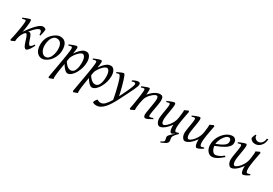

<svg xmlns="http://www.w3.org/2000/svg" viewBox="47 -1840 4576 3216"><g transform="rotate(30 2335.0 -232.0)"><path d="M444.3 -112.3Q434.1 -91.8 421.4 -68.4Q408.7 -44.9 394.8 -25.4Q380.9 -5.9 366.2 7.1Q351.6 20 337.4 20Q320.3 20 307.4 2.7Q294.4 -14.6 283.9 -41Q273.4 -67.4 264.4 -97.7Q255.4 -127.9 246.3 -154.3Q237.3 -180.7 227.5 -198Q217.8 -215.3 205.6 -215.3Q198.7 -215.3 191.2 -209.5Q183.6 -203.6 175.3 -193.8Q162.6 -176.3 151.9 -157.2Q141.1 -138.2 132.8 -116Q124.5 -93.8 119.4 -67.6Q114.3 -41.5 113.8 -9.8Q106.9 -6.8 98.1 -2.9Q89.4 1 80.3 4.9Q71.3 8.8 62.5 12.9Q53.7 17.1 47.9 20L32.2 4.9Q40.5 -25.9 48.3 -62.5Q56.2 -99.1 63.5 -137.2Q70.8 -175.3 76.9 -212.4Q83 -249.5 87.6 -281.2Q92.3 -313 94.7 -336.9Q97.2 -360.8 97.2 -372.1Q97.2 -383.3 95.9 -389.9Q94.7 -396.5 92.5 -399.7Q90.3 -402.8 86.9 -403.8Q83.5 -404.8 79.1 -404.8Q74.7 -404.8 66.2 -402.8Q57.6 -400.9 48.8 -398.4Q38.6 -395.5 26.9 -392.1L20 -411.1Q40.5 -419.9 61.3 -428.2Q82 -436.5 100.1 -442.9Q118.2 -449.2 131.6 -453.1Q145 -457 150.9 -457Q157.7 -457 161.6 -454.8Q165.5 -452.6 167.2 -446.8Q168.9 -440.9 169.4 -430.2Q169.9 -419.4 169.9 -401.9Q169.9 -396 168.7 -382.1Q167.5 -368.2 165.5 -350.1Q163.6 -332 160.9 -311.3Q158.2 -290.5 155 -271Q151.9 -251.5 148.7 -234.9Q145.5 -218.3 142.1 -208Q194.8 -283.2 235.1 -331.5Q275.4 -379.9 306.4 -407.7Q337.4 -435.5 360.6 -446.3Q383.8 -457 401.9 -457Q417.5 -457 430.7 -451.4Q443.8 -445.8 454.6 -437Q457 -435.1 456.8 -423.3Q456.5 -411.6 453.6 -393.1Q450.7 -374.5 445.3 -350.6Q439.9 -326.7 432.1 -300.8Q421.9 -302.2 413.6 -306.2Q414.6 -329.6 411.6 -345.2Q408.7 -360.8 403.3 -370.4Q397.9 -379.9 391.1 -383.8Q384.3 -387.7 377.4 -387.7Q366.7 -387.7 352.3 -381.6Q337.9 -375.5 318.8 -360.6Q299.8 -345.7 275.6 -320.1Q251.5 -294.4 221.2 -254.9Q229.5 -259.8 235.8 -260.5Q242.2 -261.2 246.6 -261.2Q261.2 -261.2 272.5 -246.8Q283.7 -232.4 293 -210.7Q302.2 -189 310.1 -163.6Q317.9 -138.2 326.2 -116.5Q334.5 -94.7 343.8 -80.3Q353 -65.9 365.2 -65.9Q373 -65.9 381.6 -71.8Q390.1 -77.6 398.2 -86.4Q406.2 -95.2 414.1 -105.7Q421.9 -116.2 428.2 -126L437 -120.1Q439.9 -118.2 444.3 -112.3Z M805.7 -246.1Q805.7 -320.8 778.3 -360.4Q751 -399.9 700.7 -399.9Q665.5 -399.9 641.6 -379.6Q617.7 -359.4 603 -328.6Q588.4 -297.9 582 -262Q575.7 -226.1 575.7 -194.8Q575.7 -162.1 583.7 -133.1Q591.8 -104 606.2 -82.3Q620.6 -60.5 639.9 -47.9Q659.2 -35.2 681.6 -35.2Q704.1 -35.2 721.9 -45.2Q739.7 -55.2 753.7 -72Q767.6 -88.9 777.3 -110.6Q787.1 -132.3 793.5 -155.8Q799.8 -179.2 802.7 -202.6Q805.7 -226.1 805.7 -246.1ZM875.5 -272.9Q875.5 -240.2 868.2 -206.8Q860.8 -173.3 846.7 -141.8Q832.5 -110.4 811.8 -81.8Q791 -53.2 763.7 -30.8Q751 -20.5 736.8 -11.2Q722.7 -2 708 5.1Q693.4 12.2 678.2 16.1Q663.1 20 648.4 20Q614.3 20 587.6 5.6Q561 -8.8 542.7 -33.9Q524.4 -59.1 514.9 -93.5Q505.4 -127.9 505.4 -168Q505.4 -203.1 511.2 -235.6Q517.1 -268.1 530.3 -298.3Q543.5 -328.6 565.4 -356.4Q587.4 -384.3 619.6 -410.2Q644.5 -429.7 674.3 -443.4Q704.1 -457 734.4 -457Q772.5 -457 799.3 -443.4Q826.2 -429.7 843 -405.3Q859.9 -380.9 867.7 -347.2Q875.5 -313.5 875.5 -272.9Z M1199.2 -393.1Q1186 -393.1 1166 -380.9Q1146 -368.7 1124 -346.4Q1102.1 -324.2 1080.6 -293.2Q1059.1 -262.2 1043.5 -224.6L1031.2 -153.3Q1038.6 -138.7 1051.8 -120.8Q1064.9 -103 1082 -87.6Q1099.1 -72.3 1118.7 -62Q1138.2 -51.8 1158.2 -51.8Q1184.6 -51.8 1204.8 -66.2Q1225.1 -80.6 1236.3 -106.9Q1245.1 -126 1250.5 -146.7Q1255.9 -167.5 1258.3 -187.7Q1260.7 -208 1261.5 -226.6Q1262.2 -245.1 1262.2 -259.8Q1262.2 -293.9 1256.8 -319.1Q1251.5 -344.2 1242.4 -360.6Q1233.4 -377 1222.2 -385Q1210.9 -393.1 1199.2 -393.1ZM1071.3 -424.8Q1071.3 -410.2 1068.1 -383.8Q1064.9 -357.4 1058.1 -314.5Q1089.4 -362.8 1116.7 -391.1Q1144 -419.4 1166.7 -434.1Q1189.5 -448.7 1208 -452.9Q1226.6 -457 1241.2 -457Q1260.3 -457 1276.9 -447.3Q1293.5 -437.5 1306.2 -418.2Q1318.8 -398.9 1326.2 -370.8Q1333.5 -342.8 1333.5 -306.2Q1333.5 -257.3 1319.8 -202.6Q1306.2 -147.9 1275.4 -91.8Q1264.2 -72.3 1249.8 -52.5Q1235.4 -32.7 1218.3 -16.6Q1201.2 -0.5 1181.9 9.8Q1162.6 20 1141.6 20Q1125 20 1109.1 10Q1093.3 0 1077.9 -16.1Q1062.5 -32.2 1048.3 -52.7Q1034.2 -73.2 1021.5 -93.8L1006.3 -2.9Q989.7 97.7 985.8 151.1Q981.9 204.6 987.3 218.3Q980 220.2 970.2 223.4Q960.4 226.6 950 230.2Q939.5 233.9 929.9 237.5Q920.4 241.2 914.1 244.1L898.4 230Q900.4 215.8 905.5 186Q910.6 156.2 917.7 116.2Q924.8 76.2 933.1 28.8Q941.4 -18.6 950 -67.4Q958.5 -116.2 966.6 -164.1Q974.6 -211.9 980.7 -252.7Q986.8 -293.5 990.5 -324.5Q994.1 -355.5 994.1 -371.1Q994.1 -382.3 992.2 -388.9Q990.2 -395.5 986.8 -398.7Q983.4 -401.9 979.5 -402.8Q975.6 -403.8 971.2 -403.8Q966.8 -403.8 958.7 -402.1Q950.7 -400.4 942.4 -397.9Q933.1 -395.5 922.4 -392.1L915.5 -410.2Q936 -419.4 957 -428Q978 -436.5 996.3 -442.9Q1014.6 -449.2 1028.6 -453.1Q1042.5 -457 1048.3 -457Q1058.1 -457 1064.7 -450.4Q1071.3 -443.8 1071.3 -424.8Z M1670.4 -393.1Q1657.2 -393.1 1637.2 -380.9Q1617.2 -368.7 1595.2 -346.4Q1573.2 -324.2 1551.8 -293.2Q1530.3 -262.2 1514.6 -224.6L1502.4 -153.3Q1509.8 -138.7 1522.9 -120.8Q1536.1 -103 1553.2 -87.6Q1570.3 -72.3 1589.8 -62Q1609.4 -51.8 1629.4 -51.8Q1655.8 -51.8 1676 -66.2Q1696.3 -80.6 1707.5 -106.9Q1716.3 -126 1721.7 -146.7Q1727.1 -167.5 1729.5 -187.7Q1731.9 -208 1732.7 -226.6Q1733.4 -245.1 1733.4 -259.8Q1733.4 -293.9 1728 -319.1Q1722.7 -344.2 1713.6 -360.6Q1704.6 -377 1693.4 -385Q1682.1 -393.1 1670.4 -393.1ZM1542.5 -424.8Q1542.5 -410.2 1539.3 -383.8Q1536.1 -357.4 1529.3 -314.5Q1560.5 -362.8 1587.9 -391.1Q1615.2 -419.4 1637.9 -434.1Q1660.6 -448.7 1679.2 -452.9Q1697.8 -457 1712.4 -457Q1731.4 -457 1748 -447.3Q1764.6 -437.5 1777.3 -418.2Q1790 -398.9 1797.4 -370.8Q1804.7 -342.8 1804.7 -306.2Q1804.7 -257.3 1791 -202.6Q1777.3 -147.9 1746.6 -91.8Q1735.4 -72.3 1720.9 -52.5Q1706.5 -32.7 1689.5 -16.6Q1672.4 -0.5 1653.1 9.8Q1633.8 20 1612.8 20Q1596.2 20 1580.3 10Q1564.5 0 1549.1 -16.1Q1533.7 -32.2 1519.5 -52.7Q1505.4 -73.2 1492.7 -93.8L1477.5 -2.9Q1460.9 97.7 1457 151.1Q1453.1 204.6 1458.5 218.3Q1451.2 220.2 1441.4 223.4Q1431.6 226.6 1421.1 230.2Q1410.6 233.9 1401.1 237.5Q1391.6 241.2 1385.3 244.1L1369.6 230Q1371.6 215.8 1376.7 186Q1381.8 156.2 1388.9 116.2Q1396 76.2 1404.3 28.8Q1412.6 -18.6 1421.1 -67.4Q1429.7 -116.2 1437.7 -164.1Q1445.8 -211.9 1451.9 -252.7Q1458 -293.5 1461.7 -324.5Q1465.3 -355.5 1465.3 -371.1Q1465.3 -382.3 1463.4 -388.9Q1461.4 -395.5 1458 -398.7Q1454.6 -401.9 1450.7 -402.8Q1446.8 -403.8 1442.4 -403.8Q1438 -403.8 1429.9 -402.1Q1421.9 -400.4 1413.6 -397.9Q1404.3 -395.5 1393.6 -392.1L1386.7 -410.2Q1407.2 -419.4 1428.2 -428Q1449.2 -436.5 1467.5 -442.9Q1485.8 -449.2 1499.8 -453.1Q1513.7 -457 1519.5 -457Q1529.3 -457 1535.9 -450.4Q1542.5 -443.8 1542.5 -424.8Z M2279.8 -419.9Q2279.8 -403.3 2270.8 -377.2Q2261.7 -351.1 2241.5 -307.4Q2221.2 -263.7 2188.2 -198.7Q2155.3 -133.8 2107.9 -40Q2075.2 23.9 2042.7 76.2Q2010.3 128.4 1976.1 165.8Q1941.9 203.1 1904.8 223.6Q1867.7 244.1 1826.2 244.1Q1811.5 244.1 1798.6 241.7Q1785.6 239.3 1776.1 235.6Q1766.6 231.9 1761 227.5Q1755.4 223.1 1755.4 219.2Q1755.4 213.4 1760 202.9Q1764.6 192.4 1771.5 180.9Q1778.3 169.4 1786.4 159.9Q1794.4 150.4 1801.3 147Q1813 154.8 1822 159.2Q1831.1 163.6 1838.9 165.5Q1846.7 167.5 1854.5 167.7Q1862.3 168 1871.1 168Q1910.6 168 1948.5 129.6Q1986.3 91.3 2027.3 21.5Q2022.5 -6.8 2015.4 -42.5Q2008.3 -78.1 1999.8 -115.7Q1991.2 -153.3 1981.9 -191.2Q1972.7 -229 1963.4 -262.2Q1954.1 -295.4 1945.6 -322Q1937 -348.6 1929.7 -363.8Q1918.5 -388.7 1910.6 -396.2Q1902.8 -403.8 1894.5 -403.8Q1890.1 -403.8 1882.1 -402.1Q1874 -400.4 1866.2 -397.9Q1856.9 -395.5 1846.7 -392.1L1840.8 -410.2Q1861.3 -419.4 1879.9 -428Q1898.4 -436.5 1913.3 -442.9Q1928.2 -449.2 1939.5 -453.1Q1950.7 -457 1956.5 -457Q1963.4 -457 1968.5 -453.6Q1973.6 -450.2 1978.5 -442.9Q1983.4 -435.5 1988 -423.6Q1992.7 -411.6 1998.5 -395Q2007.8 -368.7 2018.8 -332.8Q2029.8 -296.9 2041 -255.4Q2052.2 -213.9 2063 -169.2Q2073.7 -124.5 2082.5 -80.6Q2098.1 -111.3 2114 -143.3Q2129.9 -175.3 2144.5 -206.5Q2159.2 -237.8 2171.6 -266.4Q2184.1 -294.9 2193.6 -318.8Q2203.1 -342.8 2208.5 -360.1Q2213.9 -377.4 2213.9 -386.2Q2213.9 -410.6 2188 -412.1Q2172.4 -413.6 2143.6 -400.9L2134.8 -418.9Q2169.9 -439.5 2196.5 -448.2Q2223.1 -457 2239.7 -457Q2248 -457 2255.4 -455.8Q2262.7 -454.6 2268.1 -450.7Q2273.4 -446.8 2276.6 -439.5Q2279.8 -432.1 2279.8 -419.9Z M2771 -35.2Q2726.6 -8.8 2695.6 5.6Q2664.6 20 2646 20Q2628.9 20 2619.4 4.6Q2609.9 -10.7 2609.9 -37.1Q2609.9 -45.9 2613 -68.6Q2616.2 -91.3 2621.1 -121.6Q2626 -151.9 2631.8 -186Q2637.7 -220.2 2642.6 -251Q2647.5 -281.7 2650.6 -306.2Q2653.8 -330.6 2653.8 -341.8Q2653.8 -378.9 2646 -393.6Q2638.2 -408.2 2616.7 -408.2Q2610.4 -408.2 2594.5 -400.4Q2578.6 -392.6 2558.6 -377Q2538.6 -361.3 2516.8 -337.9Q2495.1 -314.5 2477.1 -283.2Q2463.4 -259.8 2454.8 -227.1Q2446.3 -194.3 2438 -147Q2430.2 -103.5 2428 -72.3Q2425.8 -41 2426.8 -12.2Q2420.4 -8.8 2410.9 -4.6Q2401.4 -0.5 2391.4 3.9Q2381.3 8.3 2372.1 12.5Q2362.8 16.6 2356.9 20L2340.8 4.9Q2347.7 -27.3 2354.2 -64.9Q2360.8 -102.5 2366.9 -140.4Q2373 -178.2 2378.4 -215.1Q2383.8 -252 2387.7 -283Q2391.6 -314 2393.8 -337.4Q2396 -360.8 2396 -372.1Q2396 -383.3 2394.8 -389.9Q2393.6 -396.5 2391.4 -399.7Q2389.2 -402.8 2385.7 -403.8Q2382.3 -404.8 2377.9 -404.8Q2373.5 -404.8 2365 -402.8Q2356.4 -400.9 2347.7 -398.4Q2337.4 -395.5 2325.7 -392.1L2318.8 -411.1Q2339.4 -419.9 2360.1 -428.2Q2380.9 -436.5 2398.9 -442.9Q2417 -449.2 2430.4 -453.1Q2443.8 -457 2449.7 -457Q2456.5 -457 2460.4 -454.8Q2464.4 -452.6 2466.1 -446.8Q2467.8 -440.9 2468.3 -430.2Q2468.8 -419.4 2468.8 -401.9Q2468.8 -396.5 2468.3 -387.2Q2467.8 -377.9 2467 -367.4Q2466.3 -356.9 2465.3 -346.9Q2464.4 -336.9 2463.9 -331.1Q2490.2 -364.3 2517.1 -388.2Q2543.9 -412.1 2569.8 -427.5Q2595.7 -442.9 2619.9 -450Q2644 -457 2666 -457Q2681.2 -457 2693.1 -452.6Q2705.1 -448.2 2712.9 -438.2Q2720.7 -428.2 2724.9 -411.9Q2729 -395.5 2729 -372.1Q2729 -355 2725.8 -329.6Q2722.7 -304.2 2717.8 -274.7Q2712.9 -245.1 2707 -213.9Q2701.2 -182.6 2696.3 -154.3Q2691.4 -126 2688.2 -102.8Q2685.1 -79.6 2685.1 -65.9Q2685.1 -49.3 2689.5 -43.2Q2693.8 -37.1 2702.6 -37.1Q2713.9 -37.1 2728.5 -41Q2743.2 -44.9 2763.7 -53.2Z M3108.4 -94.7V-105Q3108.4 -108.4 3108.6 -110.8Q3108.9 -113.3 3108.9 -116.2L3109.9 -125Q3086.9 -93.8 3063 -67.1Q3039.1 -40.5 3014.9 -21.2Q2990.7 -2 2967 9Q2943.4 20 2920.9 20Q2910.2 20 2897.7 12.5Q2885.3 4.9 2874.5 -10.3Q2863.8 -25.4 2856.4 -47.9Q2849.1 -70.3 2849.1 -100.1Q2849.1 -114.7 2851.8 -137.2Q2854.5 -159.7 2858.4 -185.5Q2862.3 -211.4 2867.2 -239.3Q2872.1 -267.1 2876 -292.5Q2879.9 -317.9 2882.6 -338.6Q2885.3 -359.4 2885.3 -371.1Q2885.3 -382.3 2883.8 -388.9Q2882.3 -395.5 2879.6 -398.7Q2877 -401.9 2873.3 -402.8Q2869.6 -403.8 2865.2 -403.8Q2860.8 -403.8 2852.5 -402.1Q2844.2 -400.4 2835.9 -397.9Q2826.2 -395.5 2814.9 -392.1L2809.1 -410.2Q2829.6 -419.4 2850.3 -428Q2871.1 -436.5 2888.7 -442.9Q2906.2 -449.2 2919.7 -453.1Q2933.1 -457 2939 -457Q2953.1 -457 2958 -447.8Q2962.9 -438.5 2962.9 -416Q2962.9 -401.9 2960 -378.9Q2957 -356 2952.6 -328.6Q2948.2 -301.3 2943.4 -272Q2938.5 -242.7 2934.1 -215.3Q2929.7 -188 2926.8 -165Q2923.8 -142.1 2923.8 -127.9Q2923.8 -81.1 2933.8 -60.1Q2943.8 -39.1 2961.9 -39.1Q2972.7 -39.1 2988 -47.4Q3003.4 -55.7 3020.5 -71Q3037.6 -86.4 3055.2 -107.9Q3072.8 -129.4 3088.1 -156Q3103.5 -182.6 3114.7 -213.6Q3126 -244.6 3130.4 -278.3Q3137.7 -332.5 3141.1 -366.9Q3144.5 -401.4 3142.1 -424.8Q3149.4 -427.7 3158.9 -432.1Q3168.5 -436.5 3178.2 -440.9Q3188 -445.3 3197 -449.5Q3206.1 -453.6 3211.9 -457L3228 -441.9Q3217.8 -390.1 3208.5 -340.3Q3199.2 -290.5 3192.4 -247.8Q3185.5 -205.1 3181.6 -171.4Q3177.7 -137.7 3177.7 -118.7Q3177.7 -96.2 3180.2 -80.8Q3182.6 -65.4 3186.3 -55.7Q3189.9 -45.9 3194.3 -41.5Q3198.7 -37.1 3202.6 -37.1Q3210.9 -37.1 3224.6 -40.3Q3238.3 -43.5 3258.8 -50.8L3265.6 -33.2L3263.7 -31.7Q3235.8 -4.9 3219.7 14.6Q3203.6 34.2 3195.6 49.3Q3187.5 64.5 3186.3 76.7Q3185.1 88.9 3188 101.1Q3194.3 129.4 3194.1 147.7Q3193.8 166 3181.6 180.9Q3169.4 195.8 3143.1 210Q3116.7 224.1 3070.8 244.1Q3067.9 240.2 3064.9 235.4Q3062 230.5 3060.5 226.6Q3084.5 214.8 3098.1 207Q3111.8 199.2 3117.4 189.7Q3123 180.2 3121.3 166.7Q3119.6 153.3 3113.3 130.4Q3109.4 116.2 3111.1 104.2Q3112.8 92.3 3123.8 77.1Q3134.8 62 3156.7 41.5Q3178.7 21 3215.3 -10.3Q3205.6 -4.4 3196 1Q3186.5 6.3 3178 10.7Q3169.4 15.1 3162.6 17.6Q3155.8 20 3152.3 20Q3142.1 20 3134.8 12.9Q3127.4 5.9 3122.6 -5.4Q3117.7 -16.6 3115 -30Q3112.3 -43.5 3110.8 -56.2Q3109.4 -68.8 3108.9 -79.3Q3108.4 -89.8 3108.4 -94.7Z M3597.7 -94.7V-105Q3597.7 -108.4 3597.9 -110.8Q3598.1 -113.3 3598.1 -116.2L3599.1 -125Q3576.2 -93.8 3552.2 -67.1Q3528.3 -40.5 3504.2 -21.2Q3480 -2 3456.3 9Q3432.6 20 3410.2 20Q3399.4 20 3387 12.5Q3374.5 4.9 3363.8 -10.3Q3353 -25.4 3345.7 -47.9Q3338.4 -70.3 3338.4 -100.1Q3338.4 -114.7 3341.1 -137.2Q3343.8 -159.7 3347.7 -185.5Q3351.6 -211.4 3356.4 -239.3Q3361.3 -267.1 3365.2 -292.5Q3369.1 -317.9 3371.8 -338.6Q3374.5 -359.4 3374.5 -371.1Q3374.5 -382.3 3373 -388.9Q3371.6 -395.5 3368.9 -398.7Q3366.2 -401.9 3362.5 -402.8Q3358.9 -403.8 3354.5 -403.8Q3350.1 -403.8 3341.8 -402.1Q3333.5 -400.4 3325.2 -397.9Q3315.4 -395.5 3304.2 -392.1L3298.3 -410.2Q3318.8 -419.4 3339.6 -428Q3360.4 -436.5 3377.9 -442.9Q3395.5 -449.2 3408.9 -453.1Q3422.4 -457 3428.2 -457Q3442.4 -457 3447.3 -447.8Q3452.1 -438.5 3452.1 -416Q3452.1 -401.9 3449.2 -378.9Q3446.3 -356 3441.9 -328.6Q3437.5 -301.3 3432.6 -272Q3427.7 -242.7 3423.3 -215.3Q3418.9 -188 3416 -165Q3413.1 -142.1 3413.1 -127.9Q3413.1 -81.1 3423.1 -60.1Q3433.1 -39.1 3451.2 -39.1Q3461.9 -39.1 3477.3 -47.4Q3492.7 -55.7 3509.8 -71Q3526.9 -86.4 3544.4 -107.9Q3562 -129.4 3577.4 -156Q3592.8 -182.6 3604 -213.6Q3615.2 -244.6 3619.6 -278.3Q3627 -332.5 3630.4 -366.9Q3633.8 -401.4 3631.3 -424.8Q3638.7 -427.7 3648.2 -432.1Q3657.7 -436.5 3667.5 -440.9Q3677.2 -445.3 3686.3 -449.5Q3695.3 -453.6 3701.2 -457L3717.3 -441.9Q3707 -390.1 3697.8 -340.3Q3688.5 -290.5 3681.6 -247.8Q3674.8 -205.1 3670.9 -171.4Q3667 -137.7 3667 -118.7Q3667 -96.2 3669.4 -80.8Q3671.9 -65.4 3675.5 -55.7Q3679.2 -45.9 3683.6 -41.5Q3688 -37.1 3691.9 -37.1Q3700.2 -37.1 3713.9 -40.3Q3727.5 -43.5 3748 -50.8L3754.9 -33.2Q3709 -2 3681.4 9Q3653.8 20 3641.6 20Q3631.3 20 3624 12.9Q3616.7 5.9 3611.8 -5.4Q3606.9 -16.6 3604.2 -30Q3601.6 -43.5 3600.1 -56.2Q3598.6 -68.8 3598.1 -79.3Q3597.7 -89.8 3597.7 -94.7Z M3969.2 -381.8Q3953.1 -367.2 3937.7 -346.2Q3922.4 -325.2 3909.9 -300.8Q3897.5 -276.4 3889.2 -249.8Q3880.9 -223.1 3878.9 -197.3Q3942.9 -222.2 3980.2 -242.4Q4017.6 -262.7 4036.6 -280.8Q4055.7 -298.8 4061 -315.4Q4066.4 -332 4066.4 -349.1Q4066.4 -364.3 4062.5 -375.2Q4058.6 -386.2 4052.2 -392.8Q4045.9 -399.4 4037.8 -402.6Q4029.8 -405.8 4021.5 -405.8Q4013.7 -405.8 3998.5 -400.1Q3983.4 -394.5 3969.2 -381.8ZM4144.5 -371.1Q4144.5 -357.4 4141.4 -342.3Q4138.2 -327.1 4128.2 -311Q4118.2 -294.9 4100.3 -277.3Q4082.5 -259.8 4053 -241Q4023.4 -222.2 3981 -201.9Q3938.5 -181.6 3879.4 -159.7Q3882.3 -132.3 3890.9 -109.9Q3899.4 -87.4 3910.9 -71.3Q3922.4 -55.2 3935.8 -46.1Q3949.2 -37.1 3962.4 -37.1Q3972.7 -37.1 3987.3 -39.3Q4002 -41.5 4021.2 -48.8Q4040.5 -56.2 4064.7 -70.3Q4088.9 -84.5 4118.2 -107.9Q4123.5 -105 4127.7 -98.4Q4131.8 -91.8 4133.3 -87.9Q4093.3 -53.2 4062.5 -32Q4031.7 -10.7 4007.6 0.7Q3983.4 12.2 3964.1 16.1Q3944.8 20 3927.2 20Q3911.1 20 3890.6 11Q3870.1 2 3852.1 -17.8Q3834 -37.6 3821.5 -69.6Q3809.1 -101.6 3809.1 -147.9Q3809.1 -186 3818.4 -222.9Q3827.6 -259.8 3845 -293.7Q3862.3 -327.6 3887.7 -357.9Q3913.1 -388.2 3945.3 -413.1Q3956.5 -421.9 3970.7 -429.9Q3984.9 -438 4000.2 -444.1Q4015.6 -450.2 4031.5 -453.6Q4047.4 -457 4062.5 -457Q4083.5 -457 4098.9 -449.5Q4114.3 -441.9 4124.5 -429.7Q4134.8 -417.5 4139.6 -402.1Q4144.5 -386.7 4144.5 -371.1Z M4489.7 -94.7V-105Q4489.7 -108.4 4490 -110.8Q4490.2 -113.3 4490.2 -116.2L4491.2 -125Q4468.3 -93.8 4444.3 -67.1Q4420.4 -40.5 4396.2 -21.2Q4372.1 -2 4348.4 9Q4324.7 20 4302.2 20Q4291.5 20 4279.1 12.5Q4266.6 4.9 4255.9 -10.3Q4245.1 -25.4 4237.8 -47.9Q4230.5 -70.3 4230.5 -100.1Q4230.5 -114.7 4233.2 -137.2Q4235.8 -159.7 4239.7 -185.5Q4243.7 -211.4 4248.5 -239.3Q4253.4 -267.1 4257.3 -292.5Q4261.2 -317.9 4263.9 -338.6Q4266.6 -359.4 4266.6 -371.1Q4266.6 -382.3 4265.1 -388.9Q4263.7 -395.5 4261 -398.7Q4258.3 -401.9 4254.6 -402.8Q4251 -403.8 4246.6 -403.8Q4242.2 -403.8 4233.9 -402.1Q4225.6 -400.4 4217.3 -397.9Q4207.5 -395.5 4196.3 -392.1L4190.4 -410.2Q4210.9 -419.4 4231.7 -428Q4252.4 -436.5 4270 -442.9Q4287.6 -449.2 4301 -453.1Q4314.5 -457 4320.3 -457Q4334.5 -457 4339.4 -447.8Q4344.2 -438.5 4344.2 -416Q4344.2 -401.9 4341.3 -378.9Q4338.4 -356 4334 -328.6Q4329.6 -301.3 4324.7 -272Q4319.8 -242.7 4315.4 -215.3Q4311 -188 4308.1 -165Q4305.2 -142.1 4305.2 -127.9Q4305.2 -81.1 4315.2 -60.1Q4325.2 -39.1 4343.3 -39.1Q4354 -39.1 4369.4 -47.4Q4384.8 -55.7 4401.9 -71Q4418.9 -86.4 4436.5 -107.9Q4454.1 -129.4 4469.5 -156Q4484.9 -182.6 4496.1 -213.6Q4507.3 -244.6 4511.7 -278.3Q4519 -332.5 4522.5 -366.9Q4525.9 -401.4 4523.4 -424.8Q4530.8 -427.7 4540.3 -432.1Q4549.8 -436.5 4559.6 -440.9Q4569.3 -445.3 4578.4 -449.5Q4587.4 -453.6 4593.3 -457L4609.4 -441.9Q4599.1 -390.1 4589.8 -340.3Q4580.6 -290.5 4573.7 -247.8Q4566.9 -205.1 4563 -171.4Q4559.1 -137.7 4559.1 -118.7Q4559.1 -96.2 4561.5 -80.8Q4564 -65.4 4567.6 -55.7Q4571.3 -45.9 4575.7 -41.5Q4580.1 -37.1 4584 -37.1Q4592.3 -37.1 4606 -40.3Q4619.6 -43.5 4640.1 -50.8L4647 -33.2Q4601.1 -2 4573.5 9Q4545.9 20 4533.7 20Q4523.4 20 4516.1 12.9Q4508.8 5.9 4503.9 -5.4Q4499 -16.6 4496.3 -30Q4493.7 -43.5 4492.2 -56.2Q4490.7 -68.8 4490.2 -79.3Q4489.7 -89.8 4489.7 -94.7ZM4607.4 -709.5Q4608.9 -677.2 4598.4 -644.5Q4587.9 -611.8 4567.4 -585.9Q4546.9 -560.1 4517.8 -543.7Q4488.8 -527.3 4454.1 -527.3Q4417.5 -527.3 4393.8 -542Q4370.1 -556.6 4355.5 -583Q4355.5 -588.9 4358.4 -600.8Q4361.3 -612.8 4366.2 -626Q4371.1 -639.2 4376.7 -651.1Q4382.3 -663.1 4387.7 -669.4L4402.8 -664.1Q4400.4 -648.9 4406.2 -634.8Q4412.1 -620.6 4423.1 -609.6Q4434.1 -598.6 4449 -592Q4463.9 -585.4 4479.5 -585.4Q4502.4 -585.4 4520.8 -595.2Q4539.1 -605 4552.2 -621.3Q4565.4 -637.7 4572.8 -658.7Q4580.1 -679.7 4581.5 -702.1Z"/></g></svg>

Font: Gentium Plus
Style: Italic
Weight: 400
Italic angle: -8°
Designer: J. Victor Gaultney, Annie Olsen, Iska Routamaa
Foundry: SIL International
Version: Version 1.510